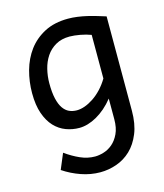

<svg xmlns="http://www.w3.org/2000/svg" viewBox="-111 -591 770 903"><g transform="rotate(-15 274.5 -139.5)"><path d="M393.1 -405.3Q381.3 -409.7 368.2 -413.3Q355 -417 341.3 -419.4Q327.6 -421.9 314.7 -423.3Q301.8 -424.8 290.5 -424.8Q250.5 -424.8 222.2 -408.4Q193.8 -392.1 176 -365.5Q158.2 -338.9 149.9 -305.2Q141.6 -271.5 141.6 -236.8Q141.6 -191.4 148.7 -161.4Q155.8 -131.3 168.2 -113.5Q180.7 -95.7 197.5 -88.1Q214.4 -80.6 234.4 -80.6Q252.9 -80.6 273.9 -88.1Q294.9 -95.7 316.2 -109.9Q337.4 -124 357.2 -145Q377 -166 393.1 -192.9ZM483.4 -12.2Q483.4 52.2 464.6 98.1Q445.8 144 415.3 173.1Q384.8 202.1 345.7 215.8Q306.6 229.5 266.1 229.5Q219.2 229.5 173.1 213.4Q127 197.3 87.9 170.9L119.6 95.2Q154.3 120.1 189.5 135.7Q224.6 151.4 261.2 151.4Q280.3 151.4 303.2 144.5Q326.2 137.7 346.2 120.8Q366.2 104 379.6 75.7Q393.1 47.4 393.1 4.9V-95.2Q374 -71.3 352.8 -53Q331.5 -34.7 309.8 -22.5Q288.1 -10.3 266.4 -3.9Q244.6 2.4 224.6 2.4Q190.9 2.4 159.7 -9.3Q128.4 -21 104.2 -46.6Q80.1 -72.3 65.7 -113.3Q51.3 -154.3 51.3 -212.4Q51.3 -268.6 65.9 -321.8Q80.6 -375 111.3 -416.3Q142.1 -457.5 190.2 -482.7Q238.3 -507.8 305.2 -507.8Q327.1 -507.8 350.3 -504.6Q373.5 -501.5 396.5 -496.1Q419.4 -490.7 441.4 -484.1Q463.4 -477.5 483.4 -471.2Z"/></g></svg>

Font: Andika Am
Style: Regular
Weight: 400
Designer: Victor Gaultney, Annie Olsen, Julie Remington, Don Collingsworth, Eric Hays, Becca Hirsbrunner
Foundry: SIL International
Version: Version 5.000